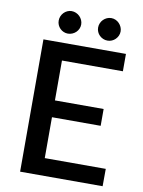

<svg xmlns="http://www.w3.org/2000/svg" viewBox="-97 -962 769 1029"><g transform="rotate(10 288.0 -448.0)"><path d="M534.5 -720V-625.5H203V-408.5H468V-317H203V-94.5H535L534.5 0H85.5V-720ZM424.5 -773Q411.5 -773 400.5 -777.8Q389.5 -782.5 381 -790.8Q372.5 -799 367.8 -810Q363 -821 363 -833.5Q363 -846 367.8 -857.2Q372.5 -868.5 381 -877Q389.5 -885.5 400.5 -890.5Q411.5 -895.5 424.5 -895.5Q437 -895.5 448 -890.5Q459 -885.5 467.2 -877Q475.5 -868.5 480.5 -857.2Q485.5 -846 485.5 -833.5Q485.5 -821 480.5 -810Q475.5 -799 467.2 -790.8Q459 -782.5 448 -777.8Q437 -773 424.5 -773ZM208.5 -773Q196.5 -773 185.5 -777.8Q174.5 -782.5 166.2 -790.8Q158 -799 153.2 -810Q148.5 -821 148.5 -833.5Q148.5 -846 153.2 -857.2Q158 -868.5 166.2 -877Q174.5 -885.5 185.5 -890.5Q196.5 -895.5 208.5 -895.5Q221 -895.5 232.5 -890.5Q244 -885.5 252.5 -877Q261 -868.5 266 -857.2Q271 -846 271 -833.5Q271 -821 266 -810Q261 -799 252.5 -790.8Q244 -782.5 232.5 -777.8Q221 -773 208.5 -773Z"/></g></svg>

Font: Lato
Style: Regular
Weight: 600
Designer: Lukasz Dziedzic
Foundry: tyPoland Lukasz Dziedzic
Version: Version 2.006; 2014-01-15; ttfautohint (v1.4.1)